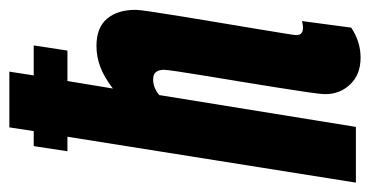

<svg xmlns="http://www.w3.org/2000/svg" viewBox="-221 -570 790 410"><g transform="rotate(-90 174.0 -365.0)"><path d="M304 -127Q304 -113 320 -113Q322 -113 326 -113.5Q330 -114 334 -115L320 -10Q290 10 256 10Q220 10 199 -12Q178 -34 178 -65Q178 -75 182 -102.5Q186 -130 192 -167.5Q198 -205 204.5 -245Q211 -285 217 -321Q223 -357 226.5 -381Q230 -405 230 -410Q230 -420 225.5 -426.5Q221 -433 209 -433Q192 -433 176 -420L108 0H-11L87 -616H56L67 -688H99L107 -740H226L218 -688H282L271 -616H206L190 -519Q215 -538 236.5 -546Q258 -554 281 -554Q320 -554 339 -531.5Q358 -509 358 -470Q358 -463 354 -436.5Q350 -410 344 -372.5Q338 -335 331 -294Q324 -253 318 -216Q312 -179 308 -155Q304 -131 304 -127Z"/></g></svg>

Font: Georama ExtraCondensed
Style: Bold Italic
Weight: 700
Width: 2
Italic angle: -9°
Designer: Jean-Baptiste Levee
Foundry: Production Type
Version: Version 1.000